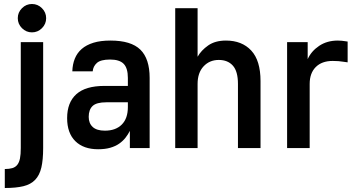

<svg xmlns="http://www.w3.org/2000/svg" viewBox="-20 -741 1775 961"><path d="M4 105Q26 105 41.5 100.5Q57 96 66.5 84Q76 72 80 52Q84 32 84 0V-530H196V0Q196 59 187 97.5Q178 136 156 159Q134 182 97 191Q60 200 4 200ZM140 -579Q111 -579 90 -600Q69 -621 69 -650Q69 -679 90 -700Q111 -721 140 -721Q169 -721 190 -700Q211 -679 211 -650Q211 -621 190 -600Q169 -579 140 -579Z M471 6Q398 6 357 -34.5Q316 -75 316 -150Q316 -228 362 -269.5Q408 -311 503 -311H620V-351Q620 -400 599 -421.5Q578 -443 531 -443Q484 -443 465 -426Q446 -409 444 -384H342Q343 -419 354.5 -447.5Q366 -476 389 -496Q412 -516 447.5 -527Q483 -538 533 -538Q636 -538 682.5 -492.5Q729 -447 729 -351V0H630V-86Q621 -68 608 -51.5Q595 -35 576.5 -22Q558 -9 532 -1.5Q506 6 471 6ZM505 -87Q559 -87 589.5 -117.5Q620 -148 620 -205V-229H512Q463 -229 443.5 -210.5Q424 -192 424 -156Q424 -124 444 -105.5Q464 -87 505 -87Z M857 -700H969V-457Q987 -489 1022 -513.5Q1057 -538 1111 -538Q1191 -538 1237.5 -488Q1284 -438 1284 -335V0H1171V-321Q1171 -384 1145.5 -412.5Q1120 -441 1075 -441Q1029 -441 999 -409Q969 -377 969 -321V0H857Z M1417 -530H1520V-445Q1538 -485 1577.5 -511.5Q1617 -538 1671 -538Q1682 -538 1690.5 -537Q1699 -536 1706 -535Q1714 -534 1720 -533V-429Q1709 -430 1698 -432Q1687 -434 1674 -435Q1661 -436 1645 -436Q1591 -436 1560.5 -405.5Q1530 -375 1530 -321V0H1417Z"/></svg>

Font: Golos UI Medium
Style: Regular
Weight: 500
Designer: A.Korolkova, Vitaly Kuzmin
Foundry: ParaType Ltd
Version: Version 2.000